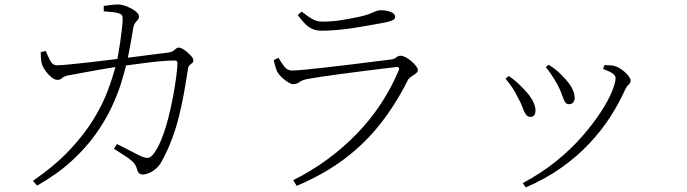

<svg xmlns="http://www.w3.org/2000/svg" viewBox="-20 -776 3020 844"><path d="M606 -9Q598 -9 591.5 -14.5Q585 -20 582 -33Q577 -52 563.5 -65Q550 -78 529 -91Q508 -104 481 -122L494 -143Q512 -134 533.5 -123Q555 -112 573 -102.5Q591 -93 600 -89Q620 -81 630.5 -82Q641 -83 652 -96Q672 -120 689 -162Q706 -204 719 -254Q732 -304 741 -353Q750 -402 755 -441Q760 -480 760 -499Q760 -510 748 -510Q726 -510 694 -507.5Q662 -505 627.5 -500.5Q593 -496 562.5 -492Q532 -488 511 -485Q486 -481 451.5 -475.5Q417 -470 382.5 -463.5Q348 -457 320.5 -452Q293 -447 282 -445Q259 -440 252.5 -432.5Q246 -425 232 -425Q220 -425 205.5 -437Q191 -449 180 -464.5Q169 -480 166 -489Q161 -502 160 -518Q159 -534 159 -547L181 -552Q189 -533 200 -511Q211 -489 230 -489Q246 -489 282.5 -492.5Q319 -496 367.5 -501.5Q416 -507 468.5 -513.5Q521 -520 571 -526Q621 -532 660.5 -537.5Q700 -543 720 -545Q734 -547 741 -552Q748 -557 753.5 -562Q759 -567 766 -567Q772 -567 783 -561Q794 -555 804.5 -545.5Q815 -536 822.5 -527Q830 -518 830 -512Q830 -503 825 -499Q820 -495 814 -490Q808 -485 806 -472Q797 -412 787 -357.5Q777 -303 764 -253.5Q751 -204 733.5 -158.5Q716 -113 693 -71Q682 -49 666 -35Q650 -21 634.5 -15Q619 -9 606 -9ZM125 19Q223 -49 287 -117.5Q351 -186 391 -251.5Q431 -317 453.5 -377Q476 -437 489 -488Q494 -505 499 -532.5Q504 -560 508.5 -591.5Q513 -623 516 -649.5Q519 -676 519 -689Q520 -703 516.5 -708.5Q513 -714 500 -718Q487 -722 468 -723.5Q449 -725 436 -726V-750Q451 -752 471 -754.5Q491 -757 503 -756Q515 -756 530 -750.5Q545 -745 559 -737.5Q573 -730 582 -721Q591 -712 591 -704Q591 -695 586 -689.5Q581 -684 574.5 -675.5Q568 -667 565 -649Q562 -631 557 -601.5Q552 -572 546 -542Q540 -512 535 -492Q527 -458 512 -409.5Q497 -361 470 -303.5Q443 -246 400 -185.5Q357 -125 294 -67.5Q231 -10 143 40Z M1269 16Q1349 -24 1418.5 -75Q1488 -126 1547 -186.5Q1606 -247 1652.5 -317Q1699 -387 1732 -465Q1740 -484 1720 -481Q1692 -478 1651.5 -473Q1611 -468 1564.5 -462Q1518 -456 1473 -450Q1428 -444 1391 -438.5Q1354 -433 1333 -429Q1310 -425 1297 -415.5Q1284 -406 1268 -406Q1260 -406 1245.5 -415Q1231 -424 1218 -436.5Q1205 -449 1199 -460Q1194 -471 1190 -484.5Q1186 -498 1183 -512L1204 -522Q1218 -498 1231 -482Q1244 -466 1263 -466Q1280 -466 1323 -470Q1366 -474 1420.5 -480.5Q1475 -487 1530.5 -493.5Q1586 -500 1630.5 -506Q1675 -512 1695 -514Q1714 -516 1722 -523.5Q1730 -531 1741 -531Q1751 -531 1764 -524Q1777 -517 1789 -506.5Q1801 -496 1809 -485.5Q1817 -475 1817 -468Q1817 -460 1808 -453Q1799 -446 1788.5 -439.5Q1778 -433 1773 -424Q1722 -322 1655 -235.5Q1588 -149 1497.5 -80Q1407 -11 1284 41ZM1393 -641Q1359 -641 1336 -658.5Q1313 -676 1289 -710L1306 -725Q1334 -703 1353.5 -692Q1373 -681 1397 -681Q1440 -681 1477 -687Q1514 -693 1554 -701Q1586 -708 1603 -714.5Q1620 -721 1630.5 -726Q1641 -731 1653 -731Q1678 -731 1697.5 -723.5Q1717 -716 1717 -702Q1717 -693 1706.5 -687.5Q1696 -682 1672 -677Q1645 -672 1611.5 -666Q1578 -660 1540.5 -654Q1503 -648 1465 -644.5Q1427 -641 1393 -641Z M2278 29Q2360 -15 2425.5 -68Q2491 -121 2539.5 -177Q2588 -233 2621 -283.5Q2654 -334 2670 -373.5Q2686 -413 2686 -432Q2686 -443 2674.5 -452Q2663 -461 2631 -473L2637 -490Q2647 -489 2658 -489Q2669 -489 2681 -486Q2693 -483 2705 -475.5Q2717 -468 2728 -458Q2739 -448 2745.5 -438.5Q2752 -429 2752 -422Q2752 -411 2743.5 -404Q2735 -397 2727 -380Q2701 -322 2662.5 -262Q2624 -202 2571 -145.5Q2518 -89 2448.5 -39.5Q2379 10 2291 48ZM2312 -262Q2299 -262 2291.5 -273Q2284 -284 2277 -304Q2270 -324 2255 -350Q2244 -373 2230.5 -393Q2217 -413 2202 -430L2216 -442Q2235 -430 2252.5 -414Q2270 -398 2283 -384Q2309 -357 2321.5 -333.5Q2334 -310 2334 -291Q2334 -278 2328.5 -270Q2323 -262 2312 -262ZM2481 -318Q2469 -318 2462.5 -330Q2456 -342 2449.5 -361.5Q2443 -381 2431 -403Q2424 -416 2416 -429Q2408 -442 2399 -455Q2390 -468 2379 -481L2392 -491Q2414 -478 2431 -463Q2448 -448 2463 -431Q2482 -411 2494 -389Q2506 -367 2506 -345Q2506 -332 2499 -325Q2492 -318 2481 -318Z"/></svg>

Font: Noto Serif HK ExtraLight
Style: Regular
Weight: 200
Designer: Ryoko NISHIZUKA 西塚涼子 (kana & ideographs); Frank Grießhammer (Latin, Greek & Cyrillic); Wenlong ZHANG 张文龙 (bopomofo); San
Foundry: Adobe
Version: Version 2.002-H1;hotconv 1.1.0;makeotfexe 2.6.0